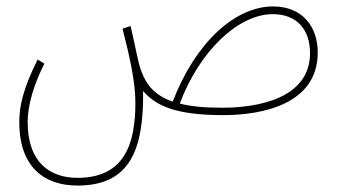

<svg xmlns="http://www.w3.org/2000/svg" viewBox="-20 -345 1053 597"><path d="M221 232C386 232 427 118 425 -62C464 -17 524 13 674 13C796 13 968 -21 968 -182C968 -260 922 -325 829 -325C713 -325 589 -216 517 -29C462 -48 436 -80 420 -122C409 -150 404 -188 386 -264L361 -256C381 -177 401 -94 401 -26C401 101 368 208 221 208C138 208 66 163 66 34C66 -17 85 -83 118 -147L97 -160C51 -67 40 -15 40 35C40 176 119 232 221 232ZM828 -301C904 -301 944 -252 944 -180C944 -38 780 -10 671 -10C616 -10 573 -14 539 -23C601 -188 722 -301 828 -301Z"/></svg>

Font: Noto Sans Arabic UI XCn Th
Style: Regular
Weight: 100
Width: 2
Designer: Monotype Design Team, Nadine Chahine and Nizar Qandah
Foundry: Monotype Imaging Inc.
Version: Version 2.010